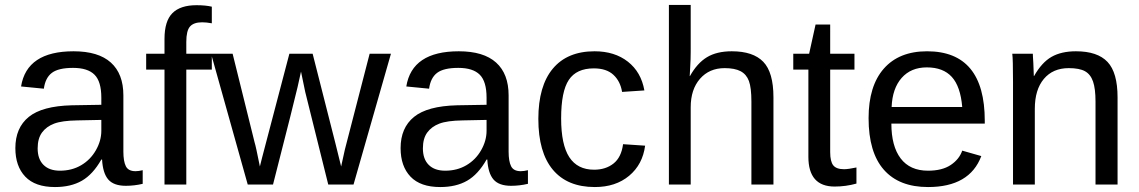

<svg xmlns="http://www.w3.org/2000/svg" viewBox="-20 -745 4596 775"><path d="M202 10Q122 10 82 -32Q42 -74 42 -147Q42 -229 96 -273Q150 -317 270 -320L389 -322V-351Q389 -416 361.5 -443.5Q334 -471 275 -471Q216 -471 189.5 -451Q163 -431 157 -387L65 -396Q88 -538 277 -538Q377 -538 427.5 -492.5Q478 -447 478 -360V-133Q478 -94 488 -74Q498 -54 527 -54Q540 -54 556 -58V-3Q522 5 488 5Q439 5 417 -20.5Q395 -46 392 -101H389Q355 -41 310.5 -15.5Q266 10 202 10ZM222 -56Q270 -56 307.5 -78Q345 -100 367 -138.5Q389 -177 389 -217V-261L292 -259Q230 -258 198.5 -246Q167 -234 149.5 -210Q132 -186 132 -146Q132 -103 155.5 -79.5Q179 -56 222 -56Z M732 -464V0H644V-464H570V-528H644V-588Q644 -660 676 -692Q708 -724 773 -724Q810 -724 835 -718V-651Q813 -655 796 -655Q762 -655 747 -638Q732 -621 732 -576V-528H835V-464Z M1407 0H1305L1212 -374L1195 -456Q1190 -434 1181 -393Q1172 -352 1082 0H980L832 -528H919L1008 -169Q1012 -158 1029 -73L1038 -109L1148 -528H1242L1334 -166L1357 -73L1372 -141L1472 -528H1558Z M1757 10Q1677 10 1637 -32Q1597 -74 1597 -147Q1597 -229 1651 -273Q1705 -317 1825 -320L1944 -322V-351Q1944 -416 1916.5 -443.5Q1889 -471 1830 -471Q1771 -471 1744.5 -451Q1718 -431 1712 -387L1620 -396Q1643 -538 1832 -538Q1932 -538 1982.5 -492.5Q2033 -447 2033 -360V-133Q2033 -94 2043 -74Q2053 -54 2082 -54Q2095 -54 2111 -58V-3Q2077 5 2043 5Q1994 5 1972 -20.5Q1950 -46 1947 -101H1944Q1910 -41 1865.5 -15.5Q1821 10 1757 10ZM1777 -56Q1825 -56 1862.5 -78Q1900 -100 1922 -138.5Q1944 -177 1944 -217V-261L1847 -259Q1785 -258 1753.5 -246Q1722 -234 1704.5 -210Q1687 -186 1687 -146Q1687 -103 1710.5 -79.5Q1734 -56 1777 -56Z M2245 -267Q2245 -161 2278 -110.5Q2311 -60 2378 -60Q2425 -60 2456.5 -85Q2488 -110 2495 -163L2584 -157Q2574 -81 2519.5 -35.5Q2465 10 2381 10Q2270 10 2211.5 -60Q2153 -130 2153 -265Q2153 -398 2211.5 -468Q2270 -538 2380 -538Q2461 -538 2514.5 -496Q2568 -454 2581 -380L2491 -374Q2484 -417 2456 -443Q2428 -469 2377 -469Q2307 -469 2276 -422.5Q2245 -376 2245 -267Z M2765 -438Q2794 -490 2833.5 -514Q2873 -538 2934 -538Q3020 -538 3061 -495.5Q3102 -453 3102 -352V0H3013V-335Q3013 -391 3003 -418Q2993 -445 2969.5 -457.5Q2946 -470 2905 -470Q2843 -470 2805.5 -427Q2768 -384 2768 -312V0H2680V-725H2768V-536Q2768 -506 2766 -474.5Q2764 -443 2764 -438Z M3437 -4Q3394 8 3349 8Q3243 8 3243 -112V-464H3182V-528H3246L3272 -646H3331V-528H3429V-464H3331V-131Q3331 -93 3343.5 -77.5Q3356 -62 3387 -62Q3404 -62 3437 -69Z M3578 -246Q3578 -155 3615.5 -105.5Q3653 -56 3726 -56Q3783 -56 3817.5 -79Q3852 -102 3864 -137L3941 -115Q3894 10 3726 10Q3609 10 3547.5 -60Q3486 -130 3486 -268Q3486 -398 3547.5 -468Q3609 -538 3722 -538Q3955 -538 3955 -257V-246ZM3864 -313Q3857 -396 3822 -434.5Q3787 -473 3721 -473Q3657 -473 3619.5 -430.5Q3582 -388 3579 -313Z M4402 0V-335Q4402 -387 4392 -416Q4382 -445 4359.5 -457.5Q4337 -470 4294 -470Q4230 -470 4193.5 -426.5Q4157 -383 4157 -306V0H4069V-416Q4069 -508 4066 -528H4149Q4149 -526 4149.5 -515Q4150 -504 4151 -490.5Q4152 -477 4153 -438H4154Q4185 -493 4224.5 -515.5Q4264 -538 4323 -538Q4410 -538 4450.5 -495Q4491 -452 4491 -352V0Z"/></svg>

Font: TharLon
Style: Regular
Weight: 400
Designer: Sai Zin Di Di Zone
Foundry: Sai Zin Di Di Zone, Sun Tun
Version: Version 1.003 September 27 2012